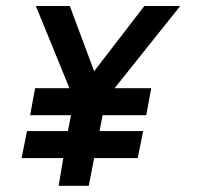

<svg xmlns="http://www.w3.org/2000/svg" viewBox="-20 -602 654 622"><path d="M205 -316.2H93.8L77.5 -228.8H210L200 -177.5H67.5L50 -90H185L170 0H267.5L285 -90H426.2L443.8 -177.5H302.5L312.5 -228.8H453.8L470 -316.2H351.2L563.8 -582.5H447.5L285 -371.2L206.2 -582.5H96.2Z"/></svg>

Font: Cambay
Style: Bold Italic
Weight: 700
Italic angle: -11°
Designer: Pooja Saxena
Foundry: Pooja Saxena
Version: Version 1.006;PS 001.006;hotconv 1.0.70;makeotf.lib2.5.58329